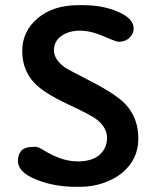

<svg xmlns="http://www.w3.org/2000/svg" viewBox="-20 -722 608 742"><path d="M465.3 -318.8Q514.6 -266.1 514.6 -186Q514.6 -106 451.7 -53.7Q423.3 -30.3 380.4 -15.1Q337.4 0 290 0H273.4Q178.7 0 104 -35.2Q49.3 -61 49.3 -100.6Q49.3 -124.5 62.5 -139.6Q75.7 -154.8 115.7 -154.8Q116.2 -154.8 116.7 -154.8Q127.9 -154.8 148.4 -141.6Q218.8 -98.6 276.4 -98.6Q276.9 -98.6 277.3 -98.1Q278.3 -98.1 279.3 -98.1Q335 -98.1 363.8 -123Q393.6 -148.4 393.6 -189.5Q393.6 -230.5 351.1 -262.2Q328.6 -278.8 240.2 -320.3Q151.9 -361.8 115.7 -398.4Q65.9 -449.2 65.9 -524.9Q65.9 -600.6 125.5 -651.4Q185.1 -702.1 283.7 -702.1H300.8Q377.9 -702.1 437.3 -676Q496.6 -649.9 496.6 -611.8Q496.6 -592.3 480.7 -576.4Q464.8 -560.5 438.5 -560.5Q429.2 -560.5 379.9 -582Q330.6 -603.5 288.6 -603.5Q246.6 -603.5 217.5 -583.3Q188.5 -563 188.5 -527.1Q188.5 -491.2 233.4 -459.5Q238.8 -455.6 334.2 -406.2Q429.7 -356.9 465.3 -318.8Z"/></svg>

Font: Averia Sans
Style: Bold
Weight: 700
Version: Version 1.0